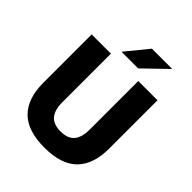

<svg xmlns="http://www.w3.org/2000/svg" viewBox="-232 -959 1107 1107"><g transform="rotate(45 321.5 -406.0)"><path d="M321.7 15.4Q184.3 15.4 118.7 -50.8Q53.1 -117 53.1 -244.8V-639H210V-242.2Q210 -179.8 236.8 -148.1Q263.7 -116.4 321.7 -116.4Q379.8 -116.4 406.5 -148.1Q433.1 -179.8 433.1 -242.2V-639H590V-244.8Q590 -117 524.6 -50.8Q459.3 15.4 321.7 15.4ZM356.8 -826.5H520.8V-825L381.2 -690H246.4V-691.3Z"/></g></svg>

Font: Anek Odia Medium
Style: Regular
Weight: 500
Designer: Yesha Goshar & Mahesh Sahu (Odia), Yesha Goshar (Latin)
Foundry: Ek Type
Version: Version 1.003